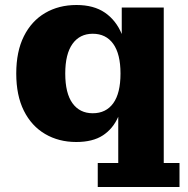

<svg xmlns="http://www.w3.org/2000/svg" viewBox="-20 -558 752 768"><path d="M285 10Q215 10 160.5 -22Q106 -54 75.5 -115Q45 -176 45 -264Q45 -352 75.5 -413Q106 -474 160.5 -506Q215 -538 286 -538Q355 -538 399.5 -507.5Q444 -477 467 -422V-528H635V94H698V190H371V94H453V-91Q432 -43 391.5 -16.5Q351 10 285 10ZM351 -105Q404 -105 433 -145Q462 -185 462 -264Q462 -342 433 -382.5Q404 -423 351 -423Q299 -423 270 -382.5Q241 -342 241 -264Q241 -185 270 -145Q299 -105 351 -105Z"/></svg>

Font: Montagu Slab 16pt
Style: Bold
Weight: 700
Designer: Florian Karsten
Foundry: Florian Karsten
Version: Version 1.000; ttfautohint (v1.8.3)